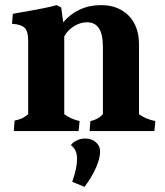

<svg xmlns="http://www.w3.org/2000/svg" viewBox="-20 -512 644 750"><path d="M90 -66V-354Q90 -390 76 -403.5Q62 -417 27 -419L30 -458L63 -464Q169 -482 201 -492L219 -483L227 -425Q254 -457 291.5 -474.5Q329 -492 374 -492Q442 -492 482.5 -451Q523 -410 523 -338V-66Q548 -47 587 -39L583 0H330L333 -39Q363 -45 382 -66V-329Q382 -378 366.5 -401.5Q351 -425 320 -425Q294 -425 269.5 -410Q245 -395 231 -370V-66Q254 -48 291 -39L287 0H34L37 -41Q56 -45 66.5 -50Q77 -55 90 -66ZM281 109Q281 91 275.5 78Q270 65 257 55Q264 44 280 36.5Q296 29 312 29Q338 29 354.5 43.5Q371 58 371 80Q371 107 354.5 144Q338 181 310 218L262 198Q281 146 281 109Z"/></svg>

Font: Caladea
Style: Bold
Weight: 700
Designer: Carolina Giovagnoli and Andres Torresi
Foundry: Carolina Giovagnoli & Andres Torresi
Version: Version 1.001